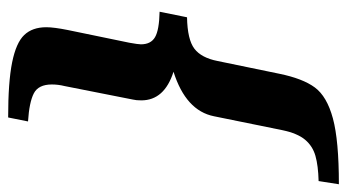

<svg xmlns="http://www.w3.org/2000/svg" viewBox="-266 -536 872 483"><g transform="rotate(-90 170.5 -294.0)"><path d="M-43 71Q-4 70 20.5 63Q45 56 61 37Q77 18 85 -20L120 -192Q134 -263 232 -294Q160 -317 160 -375Q160 -388 162 -396L196 -568Q200 -584 200 -600Q200 -634 177.5 -645.5Q155 -657 107 -660L117 -710Q206 -710 255.5 -700Q305 -690 324.5 -669.5Q344 -649 344 -614Q344 -595 337 -560L305 -405Q301 -383 301 -376Q301 -351 319 -340.5Q337 -330 383 -329L369 -260Q313 -259 290 -241.5Q267 -224 259 -183L227 -28Q215 31 192.5 61.5Q170 92 114.5 107Q59 122 -51 122Z"/></g></svg>

Font: Trirong ExtraBold
Style: Italic
Weight: 800
Italic angle: -12°
Designer: Katatrad Team
Foundry: CadsonDemak
Version: Version 1.001